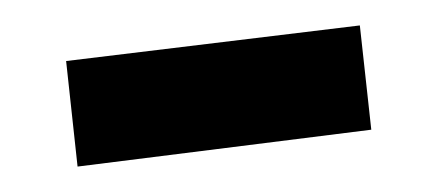

<svg xmlns="http://www.w3.org/2000/svg" viewBox="-20 -349 331 151"><path d="M32 -301 263 -329 272 -247 41 -218Z"/></svg>

Font: Piazzolla SemiBold
Style: Italic
Weight: 600
Italic angle: -11.3°
Designer: Juan Pablo del Peral
Foundry: Huerta Tipografica
Version: Version 1.330